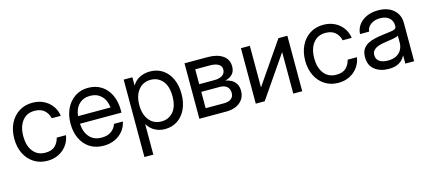

<svg xmlns="http://www.w3.org/2000/svg" viewBox="-55 -1024 3856 1724"><g transform="rotate(-15 1872.5 -161.5)"><path d="M274.4 11.7Q203.1 11.7 149.2 -22.7Q95.2 -57.1 65.2 -117.7Q35.2 -178.2 35.2 -256.8Q35.2 -335.9 65.2 -397Q95.2 -458 149.2 -492.7Q203.1 -527.3 274.4 -527.3Q333 -527.3 379.4 -504.2Q425.8 -481 455.3 -440.4Q484.9 -399.9 491.7 -347.7H407.7Q398.4 -393.1 365 -422.6Q331.5 -452.1 274.4 -452.1Q201.7 -452.1 160.4 -398.9Q119.1 -345.7 119.1 -256.8Q119.1 -168.9 160.2 -116.2Q201.2 -63.5 274.4 -63.5Q332.5 -63.5 363.3 -92Q394 -120.6 406.2 -168H491.7Q484.9 -117.2 455.3 -76.4Q425.8 -35.6 379.2 -12Q332.5 11.7 274.4 11.7Z M797.4 11.7Q721.7 11.7 668.2 -22.9Q614.7 -57.6 586.4 -118.4Q558.1 -179.2 558.1 -256.8Q558.1 -335.4 587.9 -396.5Q617.7 -457.5 670.4 -492.4Q723.1 -527.3 791.5 -527.3Q863.3 -527.3 916 -493.2Q968.8 -459 997.3 -397.9Q1025.9 -336.9 1025.9 -256.8V-234.4H640.1Q643.1 -158.7 683.6 -111.1Q724.1 -63.5 797.4 -63.5Q852.5 -63.5 887.5 -88.9Q922.4 -114.3 934.1 -154.3H1017.1Q1007.3 -105 976.6 -67.6Q945.8 -30.3 899.7 -9.3Q853.5 11.7 797.4 11.7ZM641.1 -304.7H942.9Q936 -373 895.5 -413.1Q855 -453.1 791.5 -453.1Q728 -453.1 687.7 -413.1Q647.5 -373 641.1 -304.7Z M1121.6 204.1V-515.6H1202.6V-439.5H1203.6Q1228.5 -482.9 1272.5 -504.2Q1316.4 -525.4 1366.7 -525.4Q1434.1 -525.4 1484.4 -491.7Q1534.7 -458 1562.5 -397.7Q1590.3 -337.4 1590.3 -257.8Q1590.3 -178.7 1562.5 -118.4Q1534.7 -58.1 1484.4 -24.2Q1434.1 9.8 1366.7 9.8Q1316.4 9.8 1274.9 -12Q1233.4 -33.7 1205.6 -78.1H1204.6V204.1ZM1354 -64.9Q1420.9 -64.9 1463.6 -114Q1506.3 -163.1 1506.3 -257.8Q1506.3 -352.5 1463.6 -401.9Q1420.9 -451.2 1354 -451.2Q1282.2 -451.2 1240 -398.2Q1197.8 -345.2 1197.8 -257.8Q1197.8 -170.4 1240 -117.7Q1282.2 -64.9 1354 -64.9Z M1687 0V-515.6H1901.9Q1989.7 -515.6 2041.5 -480Q2093.3 -444.3 2093.3 -378.4Q2093.3 -332.5 2067.9 -306.4Q2042.5 -280.3 2000.5 -271Q2029.3 -266.6 2055.2 -252.2Q2081.1 -237.8 2097.4 -211.7Q2113.8 -185.5 2113.8 -146Q2113.8 -81.1 2066.4 -40.5Q2019 0 1936 0ZM1766.1 -77.1H1936Q1980.5 -77.1 2004.2 -95.9Q2027.8 -114.7 2027.8 -148.9Q2027.8 -187.5 2004.2 -208.3Q1980.5 -229 1936 -229H1766.1ZM1766.1 -300.3H1905.8Q1955.6 -300.3 1982.4 -319.1Q2009.3 -337.9 2009.3 -372.6Q2009.3 -404.3 1981.4 -421.4Q1953.6 -438.5 1901.9 -438.5H1766.1Z M2643.1 0H2560.1V-384.3H2558.6L2294.4 0H2211.4V-515.6H2294.4V-130.9H2295.9L2560.1 -515.6H2643.1Z M2979 11.7Q2907.7 11.7 2853.8 -22.7Q2799.8 -57.1 2769.8 -117.7Q2739.7 -178.2 2739.7 -256.8Q2739.7 -335.9 2769.8 -397Q2799.8 -458 2853.8 -492.7Q2907.7 -527.3 2979 -527.3Q3037.6 -527.3 3084 -504.2Q3130.4 -481 3159.9 -440.4Q3189.5 -399.9 3196.3 -347.7H3112.3Q3103 -393.1 3069.6 -422.6Q3036.1 -452.1 2979 -452.1Q2906.2 -452.1 2865 -398.9Q2823.7 -345.7 2823.7 -256.8Q2823.7 -168.9 2864.7 -116.2Q2905.8 -63.5 2979 -63.5Q3037.1 -63.5 3067.9 -92Q3098.6 -120.6 3110.8 -168H3196.3Q3189.5 -117.2 3159.9 -76.4Q3130.4 -35.6 3083.7 -12Q3037.1 11.7 2979 11.7Z M3446.3 7.8Q3369.6 7.8 3318.1 -31.7Q3266.6 -71.3 3266.6 -148.4Q3266.6 -192.9 3283.9 -220.7Q3301.3 -248.5 3330.3 -264.4Q3359.4 -280.3 3396.2 -288.6Q3433.1 -296.9 3471.7 -301.8Q3521 -308.6 3549.3 -312Q3577.6 -315.4 3589.6 -323.2Q3601.6 -331.1 3601.6 -350.6V-355.5Q3601.6 -397.5 3571.5 -424.8Q3541.5 -452.1 3487.3 -452.1Q3433.6 -452.1 3399.2 -426Q3364.7 -399.9 3361.8 -361.3H3277.3Q3279.8 -408.7 3306.6 -445.6Q3333.5 -482.4 3379.9 -503.9Q3426.3 -525.4 3487.3 -525.4Q3577.6 -525.4 3630.6 -478.8Q3683.6 -432.1 3683.6 -355.5V0H3601.6V-73.2H3599.6Q3590.3 -54.7 3572.3 -35.9Q3554.2 -17.1 3523.7 -4.6Q3493.2 7.8 3446.3 7.8ZM3458 -66.4Q3508.8 -66.4 3540.5 -84.7Q3572.3 -103 3586.9 -132.3Q3601.6 -161.6 3601.6 -195.3V-259.8Q3592.3 -251 3552.2 -243.9Q3512.2 -236.8 3467.8 -230.5Q3438 -226.6 3411.4 -217Q3384.8 -207.5 3368.2 -190.2Q3351.6 -172.9 3351.6 -143.6Q3351.6 -107.4 3380.1 -86.9Q3408.7 -66.4 3458 -66.4Z"/></g></svg>

Font: Inter Display
Style: Regular
Weight: 400
Designer: Rasmus Andersson
Foundry: rsms
Version: Version 4.000;git-37864ae